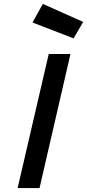

<svg xmlns="http://www.w3.org/2000/svg" viewBox="-20 -961 445 981"><path d="M199 -941 405 -849 356 -765 146 -846ZM70 0 229 -685H340L182 0Z"/></svg>

Font: Titillium Web SemiBold
Style: Italic
Weight: 600
Italic angle: -13°
Version: Version 1.002;PS 57.000;hotconv 1.0.70;makeotf.lib2.5.55311